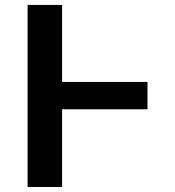

<svg xmlns="http://www.w3.org/2000/svg" viewBox="-20 -747 700 767"><path d="M569.2 -310.4H228V0H90.2V-727.3H228V-419.7H569.2Z"/></svg>

Font: Interop SemBd
Style: Regular
Weight: 600
Designer: Rasmus Andersson, Google, Jang Haemin
Foundry: jhaemin
Version: Version 1.008